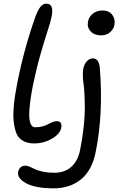

<svg xmlns="http://www.w3.org/2000/svg" viewBox="-20 -780 657 1059"><path d="M169.9 11.2Q147 11.2 129.6 6.3Q112.3 1.5 95.5 -11Q78.6 -23.4 69.3 -47.9Q60.1 -72.3 55.7 -108.6Q51.3 -145 56.6 -200.4Q62 -255.9 76.2 -327.1Q114.3 -517.1 176.8 -691.9Q191.4 -729.5 204.8 -744.6Q218.3 -759.8 235.8 -759.8Q279.8 -759.8 264.2 -686Q258.8 -659.2 242.7 -610.4Q226.6 -561.5 203.9 -482.7Q181.2 -403.8 161.1 -307.1Q150.9 -253.9 146 -213.6Q141.1 -173.3 141.1 -147.7Q141.1 -122.1 145.8 -106.2Q150.4 -90.3 157.7 -84.2Q165 -78.1 175.8 -78.1Q197.8 -78.1 216.6 -83.5Q235.4 -88.9 245.8 -95Q256.3 -101.1 269 -106.4Q281.7 -111.8 293 -111.8Q324.2 -111.8 317.9 -75.2Q310.5 -40 265.4 -14.4Q220.2 11.2 169.9 11.2ZM537.1 -585Q500 -585 479.5 -607.4Q459 -629.9 465.8 -662.1Q470.7 -688.5 492.9 -705.3Q515.1 -722.2 543.9 -722.2Q582 -722.2 599.6 -697.8Q617.2 -673.3 610.8 -641.1Q606.4 -619.6 587.2 -602.3Q567.9 -585 537.1 -585ZM275.9 258.8Q176.8 258.8 125.2 231.2Q73.7 203.6 80.1 168Q87.9 133.8 121.1 133.8Q130.4 133.8 144.5 139.9Q158.7 146 173.1 153.3Q187.5 160.6 216.1 166.7Q244.6 172.9 279.8 172.9Q335.9 172.9 372.6 140.9Q409.2 108.9 421.9 46.9Q435.1 -19 441.4 -78.9Q447.8 -138.7 447.8 -178.7Q447.8 -218.8 446 -256.6Q444.3 -294.4 440.9 -316.7Q437.5 -338.9 437 -363Q436.5 -387.2 439 -399.9Q445.3 -428.7 460.2 -443.4Q475.1 -458 492.2 -458Q526.9 -458 530.8 -401.9Q550.3 -150.9 507.8 58.1Q487.8 159.7 426.8 209.2Q365.7 258.8 275.9 258.8Z"/></svg>

Font: Shantell Sans Irregular
Style: Italic
Weight: 400
Italic angle: -11.31°
Designer: Stephen Nixon, Anya Danilova, Shantell Martin
Foundry: Arrow Type
Version: Version 1.006;[9816181b4]